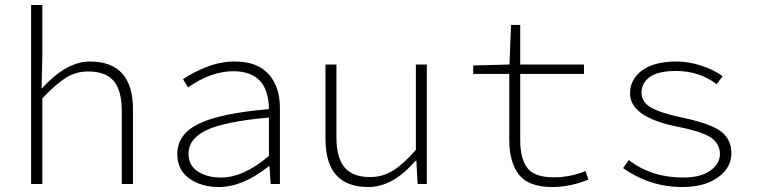

<svg xmlns="http://www.w3.org/2000/svg" viewBox="-20 -739 3040 771"><path d="M105 0V-719H150V-511L147 -385H149Q247 -492 341 -492Q514 -492 514 -299V0H469V-293Q469 -375 437 -413.5Q405 -452 334 -452Q285 -452 245 -427Q205 -402 150 -344V0Z M859 12Q789 12 740.5 -22Q692 -56 692 -120Q692 -200 778 -242Q864 -284 1060 -301Q1058 -453 917 -453Q828 -453 735 -388L715 -421Q752 -447 808.5 -469.5Q865 -492 922 -492Q1014 -492 1059 -441Q1104 -390 1104 -307V0H1067L1062 -72H1060Q955 12 859 12ZM867 -26Q958 -26 1060 -113V-267Q882 -251 809.5 -216.5Q737 -182 737 -122Q737 -74 775 -50Q813 -26 867 -26Z M1459 12Q1287 12 1287 -181V-480H1331V-187Q1331 -106 1363.5 -67Q1396 -28 1466 -28Q1516 -28 1557.5 -53.5Q1599 -79 1650 -137V-480H1694V0H1657L1652 -93H1648Q1558 12 1459 12Z M2197 12Q2103 12 2064 -37.5Q2025 -87 2025 -180V-442H1880V-476L2026 -480L2032 -639H2069V-480H2325V-442H2069V-176Q2069 -101 2098 -64Q2127 -27 2203 -27Q2270 -27 2331 -52L2343 -18Q2270 12 2197 12Z M2719 12Q2590 12 2482 -64L2505 -96Q2597 -26 2723 -26Q2793 -26 2832 -53.5Q2871 -81 2871 -121Q2871 -159 2838.5 -184Q2806 -209 2702 -230Q2510 -268 2510 -364Q2510 -420 2558 -456Q2606 -492 2698 -492Q2745 -492 2796 -475.5Q2847 -459 2882 -433L2858 -401Q2787 -454 2695 -454Q2622 -454 2589 -429.5Q2556 -405 2556 -367Q2556 -330 2593 -308Q2630 -286 2714 -268Q2834 -243 2875.5 -211Q2917 -179 2917 -123Q2917 -66 2863.5 -27Q2810 12 2719 12Z"/></svg>

Font: TypoPRO Source Code Pro
Style: Regular
Weight: 300
Monospace: yes
Designer: Paul D. Hunt, Teo Tuominen
Foundry: Adobe Systems Incorporated
Version: Version 2.010;PS 1.0;hotconv 1.0.84;makeotf.lib2.5.63406